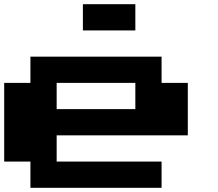

<svg xmlns="http://www.w3.org/2000/svg" viewBox="-20 -1020 1040 915"><path d="M375 -875V-1000H625V-875ZM125 -125V-250H0V-625H125V-750H750V-625H875V-375H250V-250H750V-125ZM250 -500H625V-625H250Z"/></svg>

Font: Press Start 2P
Style: Regular
Weight: 400
Designer: CodeMan38
Foundry: CodeMan38
Version: Version 3.000